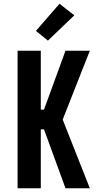

<svg xmlns="http://www.w3.org/2000/svg" viewBox="-20 -1006 540 1026"><path d="M74 0V-735H198V-420H215L330 -735H460L315 -367L460 0H330L215 -315H198V0ZM236 -789 172 -841 298 -986 377 -924Z"/></svg>

Font: Iosevka Term Curly Extrabold
Style: Regular
Weight: 800
Designer: Belleve Invis
Foundry: Belleve Invis
Version: Version 32.3.0